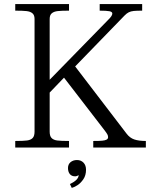

<svg xmlns="http://www.w3.org/2000/svg" viewBox="-20 -720 752 937"><path d="M507.5 -50.8Q507.5 -57.6 503.9 -64.3Q500.4 -71 488.5 -86.4L292.4 -341L205.9 -251.1L205.1 -313.1L506.9 -622.1Q517.8 -632.5 522.9 -640.2Q528.1 -647.9 528.1 -653.9Q528.1 -662.5 514.1 -665.2Q500 -668 466.5 -668V-700H673.8V-668Q646.5 -668 632.5 -666.5Q618.5 -665 608.5 -660.1Q598.5 -655.2 587.6 -644L346.8 -395.8L597.5 -68Q613.5 -46.8 635.5 -39.4Q657.5 -32 691.8 -32V0H435.1V-32Q463.6 -32 478.2 -33.3Q492.8 -34.6 500.1 -38.6Q507.5 -42.5 507.5 -50.8ZM148.6 -77.4V-627.6Q148.6 -646.5 138.2 -655.2Q127.9 -663.9 109.4 -665.9Q91 -668 54.4 -668V-700H316.8V-668Q280.1 -668 261.7 -665.9Q243.2 -663.9 232.8 -655.2Q222.4 -646.5 222.4 -627.6V-77.4Q222.4 -56.2 231.6 -46.6Q240.8 -36.9 259.1 -34.4Q277.4 -32 316.8 -32V0H54.4V-32Q93.8 -32 112 -34.4Q130.2 -36.9 139.4 -46.5Q148.6 -56.1 148.6 -77.4ZM363.8 134Q362.2 136 357.2 138.2Q352.2 140.5 346.8 140.5Q329.8 140.5 320.8 129.5Q311.8 118.5 311.8 100Q311.8 82 324.2 71.5Q336.8 61 355.8 61Q375.2 61 387.5 73.8Q399.8 86.5 399.8 108.5Q399.8 136 386.5 155.2Q373.2 174.5 357 184.5Q340.8 194.5 330.2 197L321.2 178Q363.8 158.5 363.8 134Z"/></svg>

Font: Didactic
Style: Regular
Weight: 400
Designer: Tyler Finck
Foundry: Etcetera Type Co
Version: Version 3.007;FEAKit 1.0